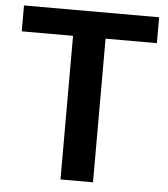

<svg xmlns="http://www.w3.org/2000/svg" viewBox="-53 -788 731 835"><g transform="rotate(5 313.0 -370.0)"><path d="M242 -627H18V-740H608V-627H384V0H242Z"/></g></svg>

Font: Encode Sans Normal
Style: SemiBold
Weight: 600
Designer: Pablo Impallari, Andres Torresi
Foundry: Pablo Impallari, Andres Torresi
Version: Version 1.000; ttfautohint (v1.00) -l 8 -r 50 -G 200 -x 14 -